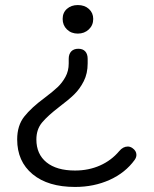

<svg xmlns="http://www.w3.org/2000/svg" viewBox="-20 -520 609 760"><path d="M228 -445Q228 -470 245 -485Q262 -500 288 -500Q315 -500 332 -484.5Q349 -469 349 -445Q349 -420 331.5 -403.5Q314 -387 288 -387Q262 -387 245 -403.5Q228 -420 228 -445ZM48 32Q48 -23 76 -58.5Q104 -94 157 -133Q190 -158 208 -175Q226 -192 239 -215.5Q252 -239 252 -269V-287Q252 -306 262 -316.5Q272 -327 290 -327Q308 -327 317.5 -316.5Q327 -306 327 -287V-269Q327 -229 311.5 -198.5Q296 -168 274 -146.5Q252 -125 216 -98Q169 -62 146.5 -35Q124 -8 124 32Q124 90 164 122.5Q204 155 277 155Q331 155 376 135Q421 115 452 78Q467 60 486 60Q495 60 504 66Q520 77 520 93Q520 103 513 113Q476 164 414 192Q352 220 277 220Q170 220 109 169.5Q48 119 48 32Z"/></svg>

Font: Kodchasan
Style: Regular
Weight: 400
Version: Version 1.000; ttfautohint (v1.6)